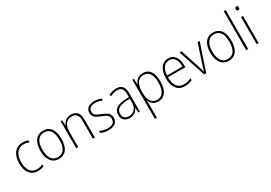

<svg xmlns="http://www.w3.org/2000/svg" viewBox="36 -1885 4586 3244"><g transform="rotate(-30 2329.0 -263.0)"><path d="M269 10C315 10 357 0 387 -14V-49C352 -34 312 -25 271 -25C146 -25 93 -124 93 -261C93 -413 164 -504 282 -504C314 -504 348 -498 380 -483L390 -516C359 -531 324 -539 282 -539C141 -539 54 -434 54 -260C54 -96 124 10 269 10Z M882 -265C882 -428 820 -539 679 -539C545 -539 470 -438 470 -266C470 -97 542 10 676 10C814 10 882 -97 882 -265ZM510 -266C510 -417 566 -505 679 -505C797 -505 843 -406 843 -265C843 -115 791 -25 676 -25C563 -25 510 -117 510 -266Z M1221 -539C1129 -539 1078 -485 1056 -426H1053L1048 -529H1018V0H1056V-300C1056 -438 1120 -505 1218 -505C1297 -505 1342 -458 1342 -351V0H1380V-356C1380 -482 1323 -539 1221 -539Z M1825 -133C1825 -227 1754 -254 1673 -289C1595 -321 1545 -340 1545 -407C1545 -471 1594 -505 1674 -505C1720 -505 1768 -494 1801 -476L1816 -509C1778 -527 1730 -539 1675 -539C1570 -539 1507 -487 1507 -407C1507 -317 1571 -290 1656 -256C1735 -224 1787 -201 1787 -133C1787 -65 1745 -25 1648 -25C1593 -25 1540 -40 1497 -64V-23C1531 -6 1584 10 1648 10C1765 10 1825 -44 1825 -133Z M2105 -539C2052 -539 2001 -524 1956 -501L1969 -468C2017 -494 2060 -505 2103 -505C2183 -505 2220 -462 2220 -349V-306L2134 -300C1992 -291 1911 -238 1911 -133C1911 -49 1960 10 2057 10C2149 10 2194 -37 2220 -94H2222L2228 0H2258V-355C2258 -484 2209 -539 2105 -539ZM2137 -269 2220 -274V-219C2219 -101 2169 -23 2062 -23C1991 -23 1950 -63 1950 -133C1950 -220 2017 -262 2137 -269Z M2623 -539C2528 -539 2477 -480 2454 -415H2452L2448 -529H2417V234H2456V-1C2456 -36 2455 -73 2453 -104H2456C2477 -44 2527 10 2617 10C2740 10 2814 -86 2814 -269C2814 -448 2747 -539 2623 -539ZM2619 -505C2724 -505 2775 -424 2775 -269C2775 -103 2713 -25 2614 -25C2515 -25 2456 -102 2456 -251V-277C2456 -418 2512 -505 2619 -505Z M3121 -539C2987 -539 2920 -421 2920 -262C2920 -99 2988 10 3136 10C3193 10 3236 -1 3280 -23V-61C3228 -34 3191 -25 3137 -25C3020 -25 2958 -110 2959 -265H3299V-297C3299 -431 3246 -539 3121 -539ZM3121 -505C3218 -505 3262 -418 3261 -299H2960C2969 -435 3029 -505 3121 -505Z M3513 0H3553L3730 -529H3690L3568 -157C3554 -115 3544 -80 3535 -45H3532C3523 -82 3513 -117 3499 -159L3378 -529H3338Z M4197 -265C4197 -428 4135 -539 3994 -539C3860 -539 3785 -438 3785 -266C3785 -97 3857 10 3991 10C4129 10 4197 -97 4197 -265ZM3825 -266C3825 -417 3881 -505 3994 -505C4112 -505 4158 -406 4158 -265C4158 -115 4106 -25 3991 -25C3878 -25 3825 -117 3825 -266Z M4372 0V-760H4333V0Z M4556 -725C4534 -725 4526 -709 4526 -688C4526 -667 4535 -651 4556 -651C4578 -651 4587 -666 4587 -688C4587 -709 4580 -725 4556 -725ZM4575 -529H4537V0H4575Z"/></g></svg>

Font: Noto Sans SemiCondensed ExtraLight
Style: Regular
Weight: 200
Width: 4
Designer: Monotype Design Team
Foundry: Monotype Imaging Inc.
Version: Version 2.013